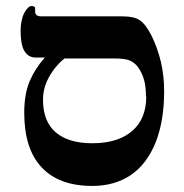

<svg xmlns="http://www.w3.org/2000/svg" viewBox="-20 -605 608 634"><path d="M48 -507V-504Q48 -523 53 -543Q57 -560 67 -573Q76 -585 83 -585Q96 -585 96 -578V-567Q96 -551 116 -551H385Q423 -551 442 -538Q462 -524 481 -486Q500 -447 511 -402Q522 -355 522 -304Q522 -206 494 -135Q465 -63 412 -27Q358 9 285 9Q174 9 117 -53Q60 -114 60 -233Q60 -294 78 -337Q96 -379 128 -415H98Q74 -415 61 -436Q48 -456 48 -507ZM463 -287 462 -286Q462 -318 456 -340Q450 -362 438 -380Q427 -397 409 -405Q394 -412 355 -412H193Q161 -386 141 -349Q122 -314 122 -276Q122 -204 164 -168Q206 -132 285 -132Q370 -132 417 -173Q463 -213 463 -287Z"/></svg>

Font: Libra Serif Modern
Style: Bold
Weight: 700
Designer: Stefan Peev, Context Ltd
Foundry: Ascender Corporation
Version: Version 1.000